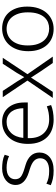

<svg xmlns="http://www.w3.org/2000/svg" viewBox="620 -1136 524 1804"><g transform="rotate(-90 882.0 -234.0)"><path d="M317 -411Q267 -434 208 -434Q154 -434 127 -411.5Q100 -389 100 -354Q100 -319 123 -300.5Q146 -282 204 -265L234 -256Q291 -239 321 -206Q351 -173 351 -125Q351 -97 340 -72.5Q329 -48 308 -30Q287 -12 255.5 -2Q224 8 183 8Q138 8 104 0.5Q70 -7 44 -19L58 -60Q84 -47 112 -40.5Q140 -34 178 -34Q235 -34 266 -56Q297 -78 297 -119Q297 -151 274.5 -174.5Q252 -198 195 -216L163 -226Q46 -263 46 -349Q46 -377 57.5 -400.5Q69 -424 89.5 -440.5Q110 -457 138.5 -466.5Q167 -476 202 -476Q234 -476 268 -471Q302 -466 330 -452Z M821 -235H486V-221Q486 -133 533.5 -83.5Q581 -34 663 -34Q728 -34 785 -56L797 -16Q771 -5 734.5 1.5Q698 8 660 8Q613 8 571.5 -6Q530 -20 499 -49.5Q468 -79 450 -124.5Q432 -170 432 -234Q432 -289 447 -334Q462 -379 490 -410.5Q518 -442 556 -459Q594 -476 641 -476Q681 -476 714.5 -461.5Q748 -447 771.5 -420Q795 -393 808 -355Q821 -317 821 -271ZM767 -277Q767 -306 760 -334.5Q753 -363 737.5 -385Q722 -407 697.5 -420.5Q673 -434 638 -434Q577 -434 536.5 -393Q496 -352 488 -277Z M1087 -238 1252 0H1192L1111 -118L1055 -205L1001 -121L921 0H864L1027 -238L871 -470H930L1020 -333L1059 -268L1100 -339L1185 -470H1241Z M1722 -240Q1722 -181 1706 -134.5Q1690 -88 1661.5 -56.5Q1633 -25 1595 -8.5Q1557 8 1512 8Q1468 8 1429.5 -7.5Q1391 -23 1363 -53Q1335 -83 1319 -127.5Q1303 -172 1303 -230Q1303 -289 1319.5 -335Q1336 -381 1365 -412.5Q1394 -444 1433 -460Q1472 -476 1516 -476Q1560 -476 1598 -461Q1636 -446 1663.5 -416Q1691 -386 1706.5 -342Q1722 -298 1722 -240ZM1668 -235Q1668 -287 1655 -324.5Q1642 -362 1620.5 -386.5Q1599 -411 1571 -422.5Q1543 -434 1513 -434Q1483 -434 1455 -422.5Q1427 -411 1405 -386.5Q1383 -362 1370 -324.5Q1357 -287 1357 -235Q1357 -180 1370.5 -142Q1384 -104 1406 -80Q1428 -56 1456.5 -45Q1485 -34 1515 -34Q1545 -34 1572.5 -44.5Q1600 -55 1621.5 -79Q1643 -103 1655.5 -141.5Q1668 -180 1668 -235Z"/></g></svg>

Font: Mukta ExtraLight
Style: Regular
Weight: 275
Designer: Girish Dalvi and Yashodeep Gholap
Foundry: Ek Type
Version: Version 2.538;PS 1.002;hotconv 16.6.51;makeotf.lib2.5.65220;